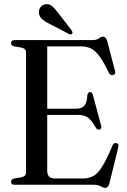

<svg xmlns="http://www.w3.org/2000/svg" viewBox="-20 -894 614 929"><path d="M33.5 -685.5Q33.5 -700 50.5 -700H429Q447.5 -700 458.2 -708.2Q469 -716.5 479 -716.5Q493 -716.5 499 -694L536.5 -551Q541 -534 526.5 -531Q512.5 -528 506 -543.5Q481 -595 461 -622.2Q441 -649.5 420.2 -659.5Q399.5 -669.5 373 -669.5H208.5V-368H347.5Q374.5 -368 387.5 -381.8Q400.5 -395.5 402.5 -432Q404.5 -447.5 414.5 -448.5Q425.5 -449.5 429.5 -434.5L469 -287.5Q473.5 -270.5 462 -267Q450.5 -264 443.5 -276.5Q423 -313 405.2 -325.5Q387.5 -338 356 -338H208.5V-67.5Q208.5 -30.5 245 -30.5H382Q410 -30.5 431.5 -42.2Q453 -54 474.5 -88Q496 -122 524 -189.5Q530 -204.5 543 -201.5Q557 -199 552 -179.5L509.5 -7.5Q503.5 15 489.5 15Q479.5 15 467.2 7.5Q455 0 433.5 0H50.5Q33.5 0 33.5 -14.5Q33.5 -26 47 -30L85 -36.5Q106 -41.5 106 -60.5V-639.5Q106 -658.5 85 -663.5L47 -670Q33.5 -674 33.5 -685.5ZM261 -832 326.5 -747.5Q329 -743 330.5 -738.8Q332 -734.5 329 -731Q324 -724.5 314 -729.5L219 -779Q199 -788.5 185.2 -799.8Q171.5 -811 168.5 -829.5Q166 -843 174 -856.2Q182 -869.5 198.5 -873Q216 -877 230.8 -865.2Q245.5 -853.5 261 -832Z"/></svg>

Font: Fraunces 144pt S050
Style: Regular
Weight: 400
Version: Version 1.000; ttfautohint (v1.8.3)